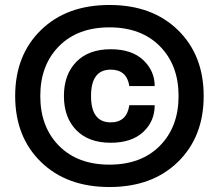

<svg xmlns="http://www.w3.org/2000/svg" viewBox="-20 -742 846 772"><path d="M695.5 -91Q592 10 420 10Q248 10 144.5 -91Q41 -192 41 -356Q41 -520 144.5 -621Q248 -722 420 -722Q592 -722 695.5 -621Q799 -520 799 -356Q799 -192 695.5 -91ZM217 -156Q292 -80 420 -80Q548 -80 623 -156Q698 -232 698 -356Q698 -480 623 -556Q548 -632 420 -632Q292 -632 217 -556Q142 -480 142 -356Q142 -232 217 -156ZM425 -168Q336 -168 286.5 -219Q237 -270 237 -356Q237 -442 286.5 -493Q336 -544 425 -544Q510 -544 556 -500.5Q602 -457 602 -396H500Q490 -462 425 -462Q346 -462 346 -356Q346 -250 425 -250Q490 -250 500 -319H602Q602 -254 555.5 -211Q509 -168 425 -168Z"/></svg>

Font: Creato Display ExtraBold
Style: Italic
Weight: 800
Italic angle: -10°
Version: Version 1.000